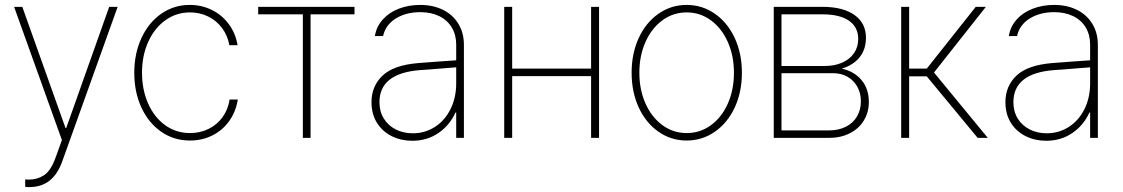

<svg xmlns="http://www.w3.org/2000/svg" viewBox="-20 -558 4546 777"><path d="M82 198.2V168L96.7 168.9Q130.4 168.9 157.7 151.4Q185.1 133.8 204.1 82L230.5 8.8L37.1 -530.3H70.3L245.1 -40H248L421.9 -530.3H456.1L232.4 93.8Q213.9 146.5 180.7 172.9Q147.5 199.2 97.7 199.2Q85.9 199.2 82 198.2Z M523.4 -263.7Q523.4 -340.8 552.2 -403.6Q581.1 -466.3 632.3 -502.2Q683.6 -538.1 748 -538.1Q796.4 -538.1 837.6 -517.6Q878.9 -497.1 906.2 -460Q933.6 -422.9 941.4 -375H908.2Q901.4 -413.6 879.2 -443.8Q856.9 -474.1 823 -491Q789.1 -507.8 749 -507.8Q693.8 -507.8 649.7 -476.3Q605.5 -444.8 580.1 -389.2Q554.7 -333.5 554.7 -263.7Q554.7 -195.3 579.3 -139.4Q604 -83.5 648.2 -51.5Q692.4 -19.5 749 -19.5Q789.6 -19.5 823.7 -36.1Q857.9 -52.7 880.4 -83.5Q902.8 -114.3 909.2 -155.3H942.4Q934.6 -106 907.7 -68.4Q880.9 -30.8 839.6 -10Q798.3 10.7 749 10.7Q683.6 10.7 632.3 -24.9Q581.1 -60.5 552.2 -123Q523.4 -185.5 523.4 -263.7Z M1024.9 -530.3H1414.6V-500H1236.8V0H1205.6V-500H1024.9Z M1671.9 -302.7Q1708.5 -305.7 1752.2 -308.8Q1795.9 -312 1826.2 -314V-377.9Q1826.2 -417 1808.3 -446.8Q1790.5 -476.6 1757.6 -492.7Q1724.6 -508.8 1680.7 -508.8Q1623 -508.8 1581.8 -483.2Q1540.5 -457.5 1530.3 -412.1H1497.1Q1503.4 -450.7 1529.1 -479.2Q1554.7 -507.8 1594.2 -522.9Q1633.8 -538.1 1680.7 -538.1Q1731.4 -538.1 1771.5 -518.8Q1811.5 -499.5 1834.5 -462.6Q1857.4 -425.8 1857.4 -376V0H1826.2V-102.5H1823.2Q1799.8 -50.8 1753.9 -19.5Q1708 11.7 1648.4 11.7Q1603.5 11.7 1565.7 -6.8Q1527.8 -25.4 1505.6 -60.8Q1483.4 -96.2 1483.4 -144.5Q1483.4 -209.5 1528.1 -252Q1572.8 -294.4 1671.9 -302.7ZM1650.4 -18.6Q1699.7 -18.6 1740 -44.4Q1780.3 -70.3 1803.2 -116.5Q1826.2 -162.6 1826.2 -220.7V-285.6L1783.2 -282.2Q1695.8 -274.9 1680.7 -274.4Q1515.6 -261.7 1515.6 -144.5Q1515.6 -106.9 1533.2 -78.4Q1550.8 -49.8 1581.5 -34.2Q1612.3 -18.6 1650.4 -18.6Z M2052.7 -280.3H2372.1V-530.3H2404.3V0H2372.1V-250H2052.7V0H2020.5V-530.3H2052.7Z M2536.1 -263.7Q2536.1 -341.8 2564.9 -404.3Q2593.8 -466.8 2644.8 -502.4Q2695.8 -538.1 2758.8 -538.1Q2821.8 -538.1 2873 -502.4Q2924.3 -466.8 2953.4 -404.1Q2982.4 -341.3 2982.4 -263.7Q2982.4 -185.5 2953.4 -123Q2924.3 -60.5 2873 -24.9Q2821.8 10.7 2758.8 10.7Q2695.8 10.7 2644.8 -24.9Q2593.8 -60.5 2564.9 -123Q2536.1 -185.5 2536.1 -263.7ZM2950.2 -263.7Q2950.2 -332 2925.5 -387.7Q2900.9 -443.4 2857.2 -475.6Q2813.5 -507.8 2758.8 -507.8Q2704.1 -507.8 2660.4 -475.6Q2616.7 -443.4 2592 -387.7Q2567.4 -332 2567.4 -263.7Q2567.4 -195.3 2592 -139.6Q2616.7 -84 2660.4 -51.8Q2704.1 -19.5 2758.8 -19.5Q2814 -19.5 2857.7 -51.8Q2901.4 -84 2925.8 -139.6Q2950.2 -195.3 2950.2 -263.7Z M3111.3 -530.3H3308.6Q3391.6 -530.3 3438 -497.3Q3484.4 -464.4 3484.4 -405.3Q3484.4 -358.9 3459.2 -326.9Q3434.1 -294.9 3386.7 -280.3Q3437.5 -269 3466.8 -233.6Q3496.1 -198.2 3496.1 -145.5Q3496.1 -103.5 3475.8 -70.3Q3455.6 -37.1 3418.9 -18.6Q3382.3 0 3335 0H3111.3ZM3463.9 -148.4Q3463.9 -180.7 3449.7 -206.5Q3435.5 -232.4 3410.2 -247.1Q3384.8 -261.7 3352.5 -261.7H3142.6V-30.3H3335Q3373.5 -30.3 3402.8 -44.9Q3432.1 -59.6 3448 -86.4Q3463.9 -113.3 3463.9 -148.4ZM3453.1 -400.4Q3453.1 -448.2 3415.8 -474.1Q3378.4 -500 3308.6 -500H3142.6V-291H3318.4Q3357.9 -291 3388.7 -304.7Q3419.4 -318.4 3436.3 -343.3Q3453.1 -368.2 3453.1 -400.4Z M3627 -530.3H3659.2V-280.3H3730.5L3928.7 -530.3H3969.7L3759.8 -264.6L3977.5 0H3936.5L3730.5 -249H3659.2V0H3627Z M4237.3 -302.7Q4273.9 -305.7 4317.6 -308.8Q4361.3 -312 4391.6 -314V-377.9Q4391.6 -417 4373.8 -446.8Q4356 -476.6 4323 -492.7Q4290 -508.8 4246.1 -508.8Q4188.5 -508.8 4147.2 -483.2Q4106 -457.5 4095.7 -412.1H4062.5Q4068.8 -450.7 4094.5 -479.2Q4120.1 -507.8 4159.7 -522.9Q4199.2 -538.1 4246.1 -538.1Q4296.9 -538.1 4336.9 -518.8Q4377 -499.5 4399.9 -462.6Q4422.9 -425.8 4422.9 -376V0H4391.6V-102.5H4388.7Q4365.2 -50.8 4319.3 -19.5Q4273.4 11.7 4213.9 11.7Q4168.9 11.7 4131.1 -6.8Q4093.3 -25.4 4071 -60.8Q4048.8 -96.2 4048.8 -144.5Q4048.8 -209.5 4093.5 -252Q4138.2 -294.4 4237.3 -302.7ZM4215.8 -18.6Q4265.1 -18.6 4305.4 -44.4Q4345.7 -70.3 4368.7 -116.5Q4391.6 -162.6 4391.6 -220.7V-285.6L4348.6 -282.2Q4261.2 -274.9 4246.1 -274.4Q4081.1 -261.7 4081.1 -144.5Q4081.1 -106.9 4098.6 -78.4Q4116.2 -49.8 4147 -34.2Q4177.7 -18.6 4215.8 -18.6Z"/></svg>

Font: Pretendard JP Thin
Style: Regular
Weight: 100
Designer: Base glyphs from Inter by Rasmus Andersson; Hangeul glyphs from Noto Sans CJK(Source Han Sans) by Jang Soo-young and Kan
Foundry: Kil Hyung-jin
Version: Version 1.309